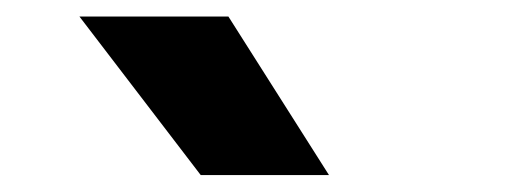

<svg xmlns="http://www.w3.org/2000/svg" viewBox="-20 -828 625 232"><path d="M222.5 -616.5 76 -808H256L377.5 -616.5Z"/></svg>

Font: Encode Sans SemiExpanded SemiExpanded
Style: Bold
Weight: 700
Width: 6
Designer: Multiple Designers
Foundry: Impallari Type
Version: Version 3.000; ttfautohint (v1.8.3) -l 8 -r 50 -G 200 -x 14 